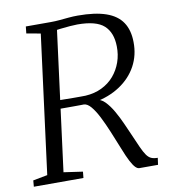

<svg xmlns="http://www.w3.org/2000/svg" viewBox="-84 -823 798 896"><g transform="rotate(-10 315.5 -375.5)"><path d="M4 0 6.5 -29.5 75 -42.5 160 -698.5 93.5 -710.5 97 -743H215.5Q236.5 -743 257.8 -745Q279 -747 300.8 -749Q322.5 -751 344.5 -751Q426 -751 477.8 -733Q529.5 -715 554.2 -678Q579 -641 579.5 -584Q580.5 -522 552.8 -471Q525 -420 473.2 -385.8Q421.5 -351.5 351 -339L360 -347.5Q381.5 -349 401.8 -328.5Q422 -308 439.5 -277.2Q457 -246.5 470.5 -215.8Q484 -185 492.5 -166Q510.5 -124 522.5 -97.5Q534.5 -71 544.5 -57Q554.5 -43 566.5 -37.8Q578.5 -32.5 597 -32.5L592.5 0H503.5Q495.5 0 486 -9.2Q476.5 -18.5 464.2 -41.5Q452 -64.5 436 -105.5Q419 -148 402 -189Q385 -230 368 -263.5Q351 -297 334 -317Q317 -337 300.5 -337.5Q298.5 -337.5 283.2 -337.2Q268 -337 247.2 -337Q226.5 -337 206.8 -337Q187 -337 175.5 -337L182.5 -377Q193.5 -377 213.2 -376.8Q233 -376.5 254.8 -376.2Q276.5 -376 293.5 -376.2Q310.5 -376.5 315.5 -376.5Q358.5 -379 393 -395.8Q427.5 -412.5 451.2 -440.2Q475 -468 487.5 -503.5Q500 -539 499 -578.5Q498 -643.5 461.2 -677Q424.5 -710.5 335 -710.5Q324 -710.5 300.2 -708.8Q276.5 -707 253.5 -704.2Q230.5 -701.5 221.5 -699L241 -729.5L152 -42.5L242 -29.5L239 0Z"/></g></svg>

Font: Merriweather 60pt Light
Style: Italic
Weight: 300
Italic angle: -7.8°
Version: Version 2.101